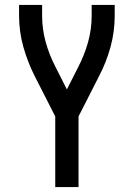

<svg xmlns="http://www.w3.org/2000/svg" viewBox="-20 -755 540 775"><path d="M203 0H297V-285L379 -446Q409 -503 426 -565Q443 -627 443 -691V-735H350V-691Q350 -637 335.5 -585Q321 -533 296 -485L250 -394L204 -485Q179 -533 164.5 -585Q150 -637 150 -691V-735H57V-691Q57 -627 74.5 -565Q92 -503 121 -446L203 -285Z"/></svg>

Font: Iosevka SS08 Medium
Style: Regular
Weight: 500
Monospace: yes
Designer: Belleve Invis
Foundry: Belleve Invis
Version: Version 3.4.3; ttfautohint (v1.8.3)